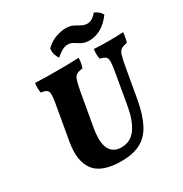

<svg xmlns="http://www.w3.org/2000/svg" viewBox="-200 -1029 1134 1190"><g transform="rotate(-30 367.0 -434.5)"><path d="M328 9Q187 9 135.5 -60Q84 -129 107 -258L152 -515Q158 -551 157 -570.5Q156 -590 144 -598Q132 -606 105 -610Q99 -642 104 -679Q141 -677 178 -676.5Q215 -676 258 -676Q295 -676 334.5 -676.5Q374 -677 416 -679Q416 -662 413 -645Q410 -628 404 -610Q375 -607 360.5 -598.5Q346 -590 338.5 -567Q331 -544 322 -497L281 -264Q262 -160 286.5 -112.5Q311 -65 369 -65Q436 -65 474 -118.5Q512 -172 528 -262L567 -486Q576 -537 576 -560.5Q576 -584 564.5 -593.5Q553 -603 526 -610Q523 -626 522.5 -642.5Q522 -659 525 -679Q557 -677 584 -676.5Q611 -676 631 -676Q661 -676 683 -676.5Q705 -677 734 -679Q732 -641 721 -610Q693 -605 678.5 -596Q664 -587 656 -560.5Q648 -534 638 -476L602 -271Q584 -172 551.5 -110Q519 -48 465 -19.5Q411 9 328 9ZM530 -738Q503 -738 486 -745Q469 -752 456 -761Q443 -770 430 -777Q417 -784 399 -784Q374 -784 352.5 -770.5Q331 -757 312 -740Q300 -758 295 -775Q290 -792 292 -817Q328 -852 367.5 -865Q407 -878 436 -878Q469 -878 490.5 -867Q512 -856 530 -845.5Q548 -835 570 -835Q591 -835 608.5 -847.5Q626 -860 638 -875Q654 -868 667 -857.5Q680 -847 688 -831Q655 -785 614 -761.5Q573 -738 530 -738Z"/></g></svg>

Font: Vollkorn ExtraBold
Style: Italic
Weight: 800
Italic angle: -11°
Designer: Friedrich Althausen
Foundry: Friedrich Althausen
Version: Version 5.000; ttfautohint (v1.8.3)